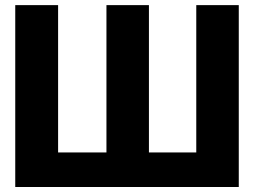

<svg xmlns="http://www.w3.org/2000/svg" viewBox="-20 -748 1016 768"><path d="M41 -727.5H212.4V-138.2H405.8V-727.5H575.7V-138.2H765.1V-727.5H935.1V0H41Z"/></svg>

Font: Inter Tight ExtraBold
Style: Regular
Weight: 800
Designer: Rasmus Andersson
Foundry: rsms
Version: Version 3.004; ttfautohint (v1.8.4.7-5d5b)